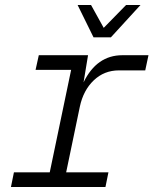

<svg xmlns="http://www.w3.org/2000/svg" viewBox="-20 -752 640 772"><path d="M24 0 36 -59H180L266 -471H123L136 -530H334L316 -421Q369 -530 472 -530H577L564 -469H458Q399 -469 357 -429Q315 -389 301 -323L246 -59H416L404 0ZM545 -732 426 -602H356L292 -732H346L397 -640L487 -732Z"/></svg>

Font: Geist Mono Light
Style: Italic
Weight: 300
Italic angle: -12°
Monospace: yes
Designer: Basement.studio, Andrés Briganti, Mateo Zaragoza
Foundry: Basement.studio, Vercel, Andrés Briganti, Guido Ferreyra, Mateo Zaragoza
Version: Version 1.500; ttfautohint (v1.8.4.7-5d5b)